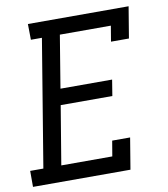

<svg xmlns="http://www.w3.org/2000/svg" viewBox="-84 -805 767 875"><g transform="rotate(-10 299.0 -367.5)"><path d="M-2 0V-74H59L156 -662H105L104 -735H570L546 -590H463L475 -662H239L199 -419H438L426 -345H187L142 -74H378L390 -145H473L449 0Z"/></g></svg>

Font: Iosevka Etoile
Style: Italic
Weight: 400
Italic angle: -9°
Designer: Belleve Invis
Foundry: Belleve Invis
Version: Version 22.1.2; ttfautohint (v1.8.4)